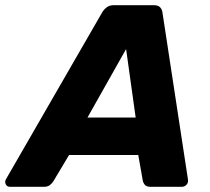

<svg xmlns="http://www.w3.org/2000/svg" viewBox="-70 -720 811 740"><path d="M-31.4 0Q-43.1 0 -47.9 -9.9Q-52.7 -19.8 -46.7 -29.8L323.6 -671.9Q329.6 -682.5 340.6 -691.3Q351.5 -700 368.5 -700H523Q540 -700 547.6 -691.3Q555.1 -682.5 556.1 -671.9L654.2 -29.8Q656.6 -16 648.9 -8Q641.2 0 630.6 0H510.3Q495 0 488.7 -7.2Q482.4 -14.4 480.4 -23.5L462.9 -122.5H196.1L135.6 -21.2Q131 -13.6 122.4 -6.8Q113.9 0 98.7 0ZM267.1 -266.9H452.9L416 -530.9Z"/></svg>

Font: Rubik Light
Style: Italic
Weight: 300
Italic angle: -12°
Designer: Hubert and Fischer
Foundry: Hubert and Fischer
Version: Version 2.300;gftools[0.9.30]